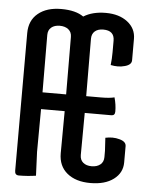

<svg xmlns="http://www.w3.org/2000/svg" viewBox="-50 -701 582 753"><g transform="rotate(5 241.0 -325.0)"><path d="M345 -328Q381 -328 399 -333Q407 -305 407 -278Q407 -262 393 -262H288L287 -96Q287 -77 299.5 -66.5Q312 -56 333 -56Q354 -56 367 -66.5Q380 -77 380 -96V-121L377 -172Q391 -175 405 -175Q419 -175 433 -171Q459 -164 459 -146V-82Q459 -41 425 -15.5Q391 10 333.5 10Q276 10 242 -18Q208 -46 208 -96L209 -262H116L115 -94L119 0Q85 5 52 5Q36 5 36 -12V-554Q36 -604 70 -632Q104 -660 161 -660Q218 -660 249 -638Q284 -660 336.5 -660Q389 -660 422 -634.5Q455 -609 455 -568V-484Q455 -466 429 -459Q415 -455 401 -455Q387 -455 373 -458Q376 -482 376 -509V-554Q376 -594 332 -594Q311 -594 299 -583.5Q287 -573 287 -554L288 -328ZM115 -554 116 -328H209L208 -554Q208 -573 195 -583.5Q182 -594 161 -594Q140 -594 127.5 -583.5Q115 -573 115 -554Z"/></g></svg>

Font: el_Medula One
Style: Regular
Weight: 400
Designer: Luciano Vergara
Foundry: Luciano Vergara
Version: Version 1.002 August 17, 2020